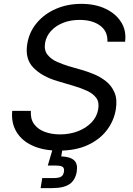

<svg xmlns="http://www.w3.org/2000/svg" viewBox="-20 -757 681 981"><path d="M280.8 12.7Q202.6 12.7 147 -12.5Q91.3 -37.6 64 -83.5Q36.6 -129.4 42.5 -190.4H137.7Q134.8 -149.4 154.3 -122.8Q173.8 -96.2 208.7 -83.3Q243.7 -70.3 286.6 -70.3Q335.9 -70.3 377.9 -86.4Q419.9 -102.5 447.8 -131.6Q475.6 -160.6 481.9 -199.7Q487.8 -234.9 471.9 -256.6Q456.1 -278.3 425.8 -292.5Q395.5 -306.6 357.4 -317.9L273.4 -342.8Q195.3 -365.7 151.1 -410.6Q106.9 -455.6 119.1 -531.7Q128.9 -593.3 167.7 -639.6Q206.5 -686 265.6 -711.7Q324.7 -737.3 395.5 -737.3Q466.3 -737.3 519.3 -712.2Q572.3 -687 599.4 -643.3Q626.5 -599.6 619.1 -543.9H528.8Q531.2 -596.7 491.7 -626Q452.1 -655.3 386.7 -655.3Q339.4 -655.3 301.8 -640.1Q264.2 -625 240.2 -598.4Q216.3 -571.8 210.4 -538.1Q204.1 -500 223.4 -476.6Q242.7 -453.1 273.2 -440.2Q303.7 -427.2 329.6 -419.4L398.9 -399.4Q426.3 -391.6 459.2 -378.2Q492.2 -364.7 521 -342.3Q549.8 -319.8 564.9 -284.7Q580.1 -249.5 571.8 -198.2Q562 -138.7 525.1 -90.8Q488.3 -43 426.8 -15.1Q365.2 12.7 280.8 12.7ZM187.5 204.1 195.8 152.8H253.4Q280.3 152.8 292 145.8Q303.7 138.7 306.6 121.1Q309.6 103.5 300.8 96.2Q292 88.9 264.2 88.9H224.1L257.3 -23.4H303.7L299.8 0L293 42Q339.4 43.9 358.9 62.3Q378.4 80.6 372.1 119.6Q365.2 163.1 335.4 183.6Q305.7 204.1 245.6 204.1Z"/></svg>

Font: Inter Variable
Style: Italic
Weight: 400
Italic angle: -9.39999°
Designer: Rasmus Andersson
Foundry: rsms
Version: Version 4.001;git-9221beed3